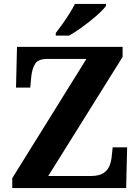

<svg xmlns="http://www.w3.org/2000/svg" viewBox="-20 -951 707 971"><path d="M42 0V-50L417 -653H220Q173 -653 157.5 -628Q142 -603 138 -562L133 -508H61L66 -714H600V-663L224 -61H440Q481 -61 503 -75.5Q525 -90 534 -113Q543 -136 545 -161L550 -206H623L618 0ZM262 -784Q277 -803 295.5 -829Q314 -855 331 -882Q348 -909 359 -931H516V-921Q507 -908 486 -888Q465 -868 437.5 -846Q410 -824 382 -804.5Q354 -785 330 -771H262Z"/></svg>

Font: Noto Serif
Style: Bold
Weight: 700
Designer: Monotype Design Team
Foundry: Monotype Imaging Inc.
Version: Version 2.014